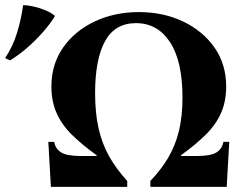

<svg xmlns="http://www.w3.org/2000/svg" viewBox="-20 -727 970 747"><path d="M849 -175H872L862 0H565V-23Q607 -67 634.5 -113.5Q662 -160 676 -217Q690 -274 690 -347Q690 -489 641.5 -563Q593 -637 509 -637Q427 -637 388.5 -566.5Q350 -496 350 -365Q350 -287 363.5 -227.5Q377 -168 404.5 -119Q432 -70 475 -23V0H178L168 -175H191Q195 -149 217 -134.5Q239 -120 296 -120H356V-123Q299 -164 259.5 -203Q220 -242 200 -287.5Q180 -333 180 -390Q180 -477 225.5 -542Q271 -607 348.5 -643.5Q426 -680 520 -680Q615 -680 692 -643.5Q769 -607 814.5 -542Q860 -477 860 -390Q860 -333 840 -287.5Q820 -242 780.5 -203Q741 -164 684 -123V-120H744Q801 -120 823 -134.5Q845 -149 849 -175ZM70 -707Q86 -707 109 -702Q132 -697 155.5 -687.5Q179 -678 194 -665Q176 -635 147 -602Q118 -569 85 -540.5Q52 -512 19 -492L0 -501Q31 -548 47 -601.5Q63 -655 70 -707Z"/></svg>

Font: Bona Nova
Style: Bold
Weight: 700
Designer: Mateusz Machalski
Foundry: Capitalics
Version: Version 4.001; ttfautohint (v1.8.3)